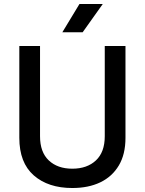

<svg xmlns="http://www.w3.org/2000/svg" viewBox="-20 -931 726 964"><path d="M343 13Q222 13 149.5 -50.5Q77 -114 77 -239V-700H181V-247Q181 -167 225 -125.5Q269 -84 343 -84Q417 -84 461.5 -125.5Q506 -167 506 -247V-700H610V-239Q610 -156 576.5 -100Q543 -44 483.5 -15.5Q424 13 343 13ZM293 -769 379 -911H496L395 -769Z"/></svg>

Font: SUSE Thin Medium
Style: Regular
Weight: 500
Version: Version 1.000